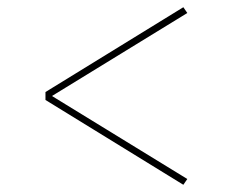

<svg xmlns="http://www.w3.org/2000/svg" viewBox="-20 -606 640 532"><path d="M488 -94 106 -329V-351L488 -586L499 -570L124 -340L499 -110Z"/></svg>

Font: Iosevka Etoile Thin
Style: Regular
Weight: 100
Designer: Belleve Invis
Foundry: Belleve Invis
Version: Version 22.1.2; ttfautohint (v1.8.4)